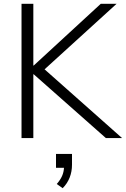

<svg xmlns="http://www.w3.org/2000/svg" viewBox="-20 -725 661 1008"><path d="M93 0H155V-335H157L536 0H621L214 -361L592 -705H509L157 -381H155V-705H93ZM278 241 309 263C342 230 358 187 358 140V83H274V156H316C314 185 305 210 278 241Z"/></svg>

Font: Poppy and Pepper Light
Style: Regular
Weight: 300
Designer: Thy Ha
Foundry: Thy Ha
Version: Version 0.001;Glyphs 3.2 (3227)